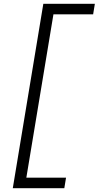

<svg xmlns="http://www.w3.org/2000/svg" viewBox="-20 -843 540 1006"><path d="M47 143 207 -823H477L468 -768H260L118 88H326L317 143Z"/></svg>

Font: Iosevka Term Curly Lt Obl
Style: Regular
Weight: 300
Italic angle: -9°
Designer: Belleve Invis
Foundry: Belleve Invis
Version: Version 32.3.0